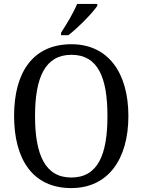

<svg xmlns="http://www.w3.org/2000/svg" viewBox="-20 -951 729 981"><path d="M292 -784V-771H329C380 -810 454 -886 477 -921V-931H374C356 -886 320 -827 292 -784ZM344 10C532 10 636 -137 636 -358C636 -580 532 -725 345 -725C147 -725 52 -580 52 -359C52 -137 147 10 344 10ZM344 -44C211 -44 159 -160 159 -358C159 -556 211 -671 345 -671C480 -671 529 -556 529 -358C529 -160 480 -44 344 -44Z"/></svg>

Font: Noto Serif Ethiopic SemiCondensed
Style: Regular
Weight: 400
Width: 4
Designer: Monotype Design Team
Foundry: Monotype Imaging Inc.
Version: Version 2.102